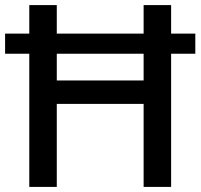

<svg xmlns="http://www.w3.org/2000/svg" viewBox="-20 -734 788 754"><path d="M95 0V-523H0V-602H95V-714H203V-602H544V-714H652V-602H747V-523H652V0H544V-326H203V0ZM203 -418H544V-523H203Z"/></svg>

Font: Noto Sans Tamil Medium
Style: Regular
Weight: 500
Designer: Jelle Bosma - Monotype Design Team
Foundry: Monotype Imaging Inc.
Version: Version 2.004; ttfautohint (v1.8.4.7-5d5b)